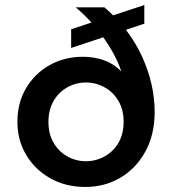

<svg xmlns="http://www.w3.org/2000/svg" viewBox="-20 -729 682 761"><path d="M318 12Q240 12 179 -22.5Q118 -57 83.5 -115.5Q49 -174 49 -246Q49 -321 83 -379Q117 -437 176 -470.5Q235 -504 309 -504Q352 -504 391 -490.5Q430 -477 461 -446Q449 -481 431 -514.5Q413 -548 390 -580.5Q367 -613 339.5 -643Q312 -673 280 -700H394Q444 -657 481.5 -607.5Q519 -558 543.5 -504Q568 -450 580.5 -395Q593 -340 593 -286Q593 -195 556 -128Q519 -61 457 -24.5Q395 12 318 12ZM321 -90Q360 -90 394.5 -109Q429 -128 449.5 -163Q470 -198 470 -246Q470 -294 449.5 -329Q429 -364 394.5 -383Q360 -402 321 -402Q281 -402 247 -383Q213 -364 192.5 -329Q172 -294 172 -246Q172 -198 192.5 -163Q213 -128 247 -109Q281 -90 321 -90ZM262 -539V-613L552 -709V-635Z"/></svg>

Font: DM Sans 24pt SemiBold
Style: Regular
Weight: 600
Designer: Colophon Foundry, Jonny Pinhorn
Foundry: Colophon Foundry
Version: Version 4.004;gftools[0.9.30]